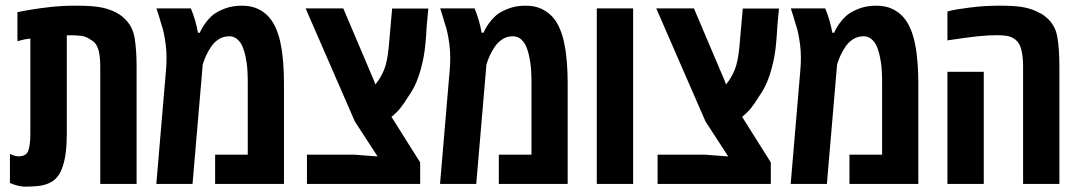

<svg xmlns="http://www.w3.org/2000/svg" viewBox="-20 -660 3872 689"><path d="M68.4 9.8Q57.6 9.8 43 6.1Q28.3 2.4 15.6 -3.4V-107.9Q31.2 -99.1 46.9 -99.1Q74.7 -99.1 81.8 -120.1Q88.9 -141.1 88.9 -177.7V-521.5Q77.6 -520.5 65.9 -518.1Q54.2 -515.6 42.5 -512.2V-616.2Q59.6 -620.1 91.8 -625.5Q124 -630.9 165 -635.3Q206.1 -639.6 249 -639.6Q285.6 -639.6 310.1 -637.7Q334.5 -635.7 351.8 -631.6Q369.1 -627.4 383.8 -621.1Q396.5 -615.7 407.2 -608.9Q418 -602.1 426.3 -593.8Q456.1 -566.4 463.1 -523.7Q470.2 -481 470.2 -420.4V0H339.8V-420.9Q339.8 -461.9 332 -485.1Q324.2 -508.3 304.2 -518.1Q293 -527.3 272.9 -531.2Q265.6 -532.2 252.2 -533Q238.8 -533.7 219.7 -533.2V-177.7Q219.7 -141.1 215.6 -109.6Q211.4 -78.1 202.1 -54.7Q188.5 -17.6 157.2 -3.4Q137.7 5.9 113.8 7.8Q89.8 9.8 68.4 9.8Z M541 0 575.7 -408.7Q576.7 -417 577.1 -429Q577.6 -440.9 577.6 -452.6Q577.6 -476.6 574.7 -500Q571.8 -523.4 566.9 -545.4Q565.9 -550.3 564.5 -555.2Q563 -560.1 561.5 -564.9Q560.1 -569.8 558.6 -574.2Q554.7 -588.4 550.3 -602.3Q545.9 -616.2 541.5 -629.9H665Q674.3 -606.9 680.4 -585.7Q686.5 -564.5 690.4 -542.5H697.3Q702.6 -557.1 716.1 -575.7Q729.5 -594.2 743.7 -606Q759.3 -618.7 786.6 -629.2Q814 -639.6 847.2 -639.6Q881.3 -639.6 905.3 -628.2Q929.2 -616.7 944.3 -599.6Q960.4 -582 971.4 -555.7Q982.4 -529.3 987.8 -499Q993.7 -470.7 996.3 -434.8Q999 -398.9 999 -365.2V0H752V-105H869.1V-364.7Q869.1 -406.7 865.2 -434.1Q861.3 -461.4 854.5 -481.4Q849.1 -498.5 841.1 -509Q833 -519.5 823.5 -524.7Q814 -529.8 803.2 -529.8Q781.7 -529.8 765.9 -519.8Q750 -509.8 738.8 -494.1Q728 -478.5 720.5 -462.4Q712.9 -446.3 707.5 -428.7L670.9 0Z M1081.5 0V-105H1250.5L1335 -98.6L1253.4 -224.1L1076.7 -629.9H1211.9L1321.8 -371.1L1327.1 -356.9Q1346.7 -380.9 1358.4 -409.9Q1370.1 -439 1375 -491.7L1387.2 -629.4H1517.1L1511.2 -566.4Q1509.3 -529.3 1506.8 -504.2Q1504.4 -479 1500.7 -458.5Q1497.1 -438 1490.7 -414.1Q1484.9 -391.6 1474.6 -366.2Q1464.4 -340.8 1442.9 -310.1Q1432.1 -292 1418.5 -274.4Q1404.8 -256.8 1384.8 -240.7L1487.8 -77.1V0Z M1559.1 0 1593.8 -408.7Q1594.7 -417 1595.2 -429Q1595.7 -440.9 1595.7 -452.6Q1595.7 -476.6 1592.8 -500Q1589.8 -523.4 1585 -545.4Q1584 -550.3 1582.5 -555.2Q1581.1 -560.1 1579.6 -564.9Q1578.1 -569.8 1576.7 -574.2Q1572.8 -588.4 1568.4 -602.3Q1564 -616.2 1559.6 -629.9H1683.1Q1692.4 -606.9 1698.5 -585.7Q1704.6 -564.5 1708.5 -542.5H1715.3Q1720.7 -557.1 1734.1 -575.7Q1747.6 -594.2 1761.7 -606Q1777.3 -618.7 1804.7 -629.2Q1832 -639.6 1865.2 -639.6Q1899.4 -639.6 1923.3 -628.2Q1947.3 -616.7 1962.4 -599.6Q1978.5 -582 1989.5 -555.7Q2000.5 -529.3 2005.9 -499Q2011.7 -470.7 2014.4 -434.8Q2017.1 -398.9 2017.1 -365.2V0H1770V-105H1887.2V-364.7Q1887.2 -406.7 1883.3 -434.1Q1879.4 -461.4 1872.6 -481.4Q1867.2 -498.5 1859.1 -509Q1851.1 -519.5 1841.6 -524.7Q1832 -529.8 1821.3 -529.8Q1799.8 -529.8 1783.9 -519.8Q1768.1 -509.8 1756.8 -494.1Q1746.1 -478.5 1738.5 -462.4Q1731 -446.3 1725.6 -428.7L1689 0Z M2121.6 0V-629.9H2252V0Z M2339.8 0V-105H2508.8L2593.3 -98.6L2511.7 -224.1L2335 -629.9H2470.2L2580.1 -371.1L2585.4 -356.9Q2605 -380.9 2616.7 -409.9Q2628.4 -439 2633.3 -491.7L2645.5 -629.4H2775.4L2769.5 -566.4Q2767.6 -529.3 2765.1 -504.2Q2762.7 -479 2759 -458.5Q2755.4 -438 2749 -414.1Q2743.2 -391.6 2732.9 -366.2Q2722.7 -340.8 2701.2 -310.1Q2690.4 -292 2676.8 -274.4Q2663.1 -256.8 2643.1 -240.7L2746.1 -77.1V0Z M2817.4 0 2852.1 -408.7Q2853 -417 2853.5 -429Q2854 -440.9 2854 -452.6Q2854 -476.6 2851.1 -500Q2848.1 -523.4 2843.3 -545.4Q2842.3 -550.3 2840.8 -555.2Q2839.4 -560.1 2837.9 -564.9Q2836.4 -569.8 2835 -574.2Q2831.1 -588.4 2826.7 -602.3Q2822.3 -616.2 2817.9 -629.9H2941.4Q2950.7 -606.9 2956.8 -585.7Q2962.9 -564.5 2966.8 -542.5H2973.6Q2979 -557.1 2992.4 -575.7Q3005.9 -594.2 3020 -606Q3035.6 -618.7 3063 -629.2Q3090.3 -639.6 3123.5 -639.6Q3157.7 -639.6 3181.6 -628.2Q3205.6 -616.7 3220.7 -599.6Q3236.8 -582 3247.8 -555.7Q3258.8 -529.3 3264.2 -499Q3270 -470.7 3272.7 -434.8Q3275.4 -398.9 3275.4 -365.2V0H3028.3V-105H3145.5V-364.7Q3145.5 -406.7 3141.6 -434.1Q3137.7 -461.4 3130.9 -481.4Q3125.5 -498.5 3117.4 -509Q3109.4 -519.5 3099.9 -524.7Q3090.3 -529.8 3079.6 -529.8Q3058.1 -529.8 3042.2 -519.8Q3026.4 -509.8 3015.1 -494.1Q3004.4 -478.5 2996.8 -462.4Q2989.3 -446.3 2983.9 -428.7L2947.3 0Z M3651.4 0V-420.9Q3651.4 -460.4 3644 -485.8Q3636.7 -511.2 3616.7 -522.5Q3606.4 -529.3 3591.8 -531.5Q3577.1 -533.7 3556.6 -533.7Q3524.9 -533.7 3486.1 -529.5Q3447.3 -525.4 3379.9 -515.1V-618.7Q3394 -623 3415 -626.5Q3436 -629.9 3463.4 -633.3Q3495.1 -637.2 3519.8 -638.4Q3544.4 -639.6 3565.9 -639.6Q3616.7 -639.6 3645 -635.3Q3673.3 -630.9 3695.3 -621.1Q3706.5 -616.2 3715.8 -611.1Q3725.1 -606 3732.9 -599.1Q3766.1 -572.3 3773.9 -529.3Q3781.7 -486.3 3781.7 -420.4V0ZM3379.9 0V-402.3H3510.3V0Z"/></svg>

Font: Open Sans Condensed
Style: Regular
Weight: 400
Width: 3
Designer: Monotype Design Team
Foundry: Monotype Imaging Inc.
Version: Version 3.000